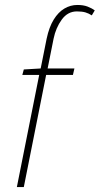

<svg xmlns="http://www.w3.org/2000/svg" viewBox="-20 -754 402 774"><path d="M48 0 138 -452H70L76 -474L144 -478L168 -598Q178 -645 196.5 -675Q215 -705 239.5 -719.5Q264 -734 292 -734Q316 -734 333 -727.5Q350 -721 362 -712L350 -692Q338 -700 324.5 -704Q311 -708 290 -708Q253 -708 229 -675Q205 -642 196 -598L172 -478H280L274 -452H166L76 0Z"/></svg>

Font: Source Sans 3 VF
Style: Italic
Weight: 200
Italic angle: -11°
Designer: Paul D. Hunt
Foundry: Adobe Systems Incorporated
Version: Version 3.042;hotconv 1.0.118;makeotfexe 2.5.65603